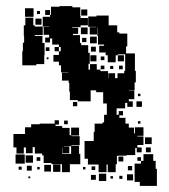

<svg xmlns="http://www.w3.org/2000/svg" viewBox="-20 -604 554 629"><path d="M329 -40H303V-65H298H268V-84H257V-142H287V-172H290V-199H316V-203H321V-228H330V-247V-265H318V-302H295V-308H277V-272H235V-276H209V-304H207V-332H205V-340H183V-366H204V-367H180V-390H173V-402H155V-424H173V-436H159V-450H173V-458H151V-478H144V-465H128V-481H141V-490H123V-516H141V-517H120V-549H144V-555H147V-582H175V-584H217V-580H243V-551H244V-515H217V-513H236V-493H219V-489H242V-463H246V-456H269V-431H274V-395H270V-376H275V-394H297V-376H309V-371H334V-348H335V-364H357V-348H365V-364H387V-372H390V-397V-426H366V-423H359V-400H333V-423H326V-432H305V-454H321V-458H301V-486H299V-513H298V-491H274V-515H296V-516H269V-550H296V-553H336V-521H364V-498H371V-494H397V-452H393V-429H422V-397V-372H425V-334H421V-308H402V-307H420V-279H402V-272H415V-254H397V-267H390V-249H362V-247V-228H369V-240H383V-226H371V-218H391V-199H402V-186H419V-167H422V-187H450V-159H430V-157H450V-129H430V-121H444V-105H428V-119H423V-96H395V-94H366V-93H363V-66H359V-40H333V-65H329ZM90 -549H62V-577H90ZM266 -553H246V-573H266ZM144 -555H128V-571H144ZM111 -558H101V-568H111ZM99 -390H53V-436H55V-464H59V-485H58V-521H63V-546H89V-521H94V-517H120V-489H94V-486H119V-463H126V-423H125V-394H99ZM268 -521H244V-545H268ZM116 -523H96V-543H116ZM267 -492H245V-514H267ZM216 -496V-512V-496ZM93 -464V-485V-464ZM297 -462H275V-484H297ZM263 -466H249V-480H263ZM294 -435H278V-451H294ZM173 -436H179V-450H173ZM142 -437H130V-449H142ZM296 -403H276V-423H296ZM386 -403H366V-423H386ZM322 -407H310V-419H322ZM139 -410H133V-416H139ZM322 -377H310V-389H322ZM382 -377H370V-389H382ZM351 -378H341V-388H351ZM440 -289H432V-297H440ZM445 -254H427V-272H445ZM233 -256H219V-270H233ZM58 -101H34V-121H24V-165H62V-187H82V-197H110V-199H159V-210H173V-196H162V-191H184V-185H208V-161H213V-186H239V-160H214V-158H241V-128H214V-126H239V-100H213V-125H189V-124H207V-102H185V-120H184V-100H213H243V-66H213H179H149V-95V-70H123V-95H118V-118V-101H94V-122H87V-102H65V-121H58ZM202 -197H190V-209H202ZM440 -199H432V-207H440ZM477 -132H455V-154H477ZM474 -105H458V-121H474ZM494 5H438V-8H421V-38H438H421V-68H442V-77H430V-89H442V-77H450V-99H482V-77H490V-51H494ZM61 -68H31V-98H61ZM88 -71H64V-95H88ZM384 -75H368V-91H384ZM112 -77H100V-89H112ZM209 -40H183V-66H209ZM178 -41H154V-65H178ZM147 -42H125V-64H147ZM84 -45H68V-61H84ZM413 -46H399V-60H413ZM292 -47H280V-59H292ZM51 -48H41V-58H51ZM110 -49H102V-57H110ZM260 -49H252V-57H260ZM328 -11H304V-35H328ZM416 -13H396V-33H416ZM294 -15H278V-31H294ZM381 -18H371V-28H381ZM350 -19H342V-27H350ZM79 -20H73V-26H79Z"/></svg>

Font: Rubik Storm
Style: Regular
Weight: 400
Designer: Hubert and Fischer, NaN
Foundry: Hubert and Fischer, NaN
Version: Version 2.201